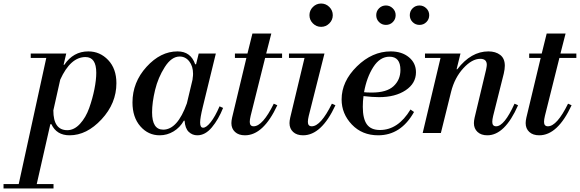

<svg xmlns="http://www.w3.org/2000/svg" viewBox="-132 -753 3283 1087"><path d="M42 -425V-450H243L228 -386H232Q283 -462 368 -462Q434 -462 480.5 -413Q527 -364 527 -282Q527 -168 443 -77.5Q359 13 262 13Q188 13 159 -50H153L76 289H171V314H-112V289H-26L130 -425ZM352 -430Q267 -430 209 -302L170 -128Q170 -16 249 -16Q288 -16 321 -52Q354 -88 373 -141.5Q392 -195 402.5 -248Q413 -301 413 -341Q413 -430 352 -430Z M973 -389H978L993 -450H1090L1016 -147Q1001 -86 1001 -59Q1001 -30 1018 -30Q1036 -30 1061 -61.5Q1086 -93 1111 -151L1131 -142Q1105 -77 1067.5 -32Q1030 13 985 13Q957 13 936.5 -6.5Q916 -26 913 -70H909Q887 -31 850.5 -9Q814 13 772 13Q707 13 662.5 -38Q618 -89 618 -173Q618 -287 697.5 -374.5Q777 -462 873 -462Q948 -462 973 -389ZM792 -19Q873 -19 926 -168L958 -302Q958 -306 959 -312.5Q960 -319 960.5 -324Q961 -329 961 -335Q961 -378 939.5 -405.5Q918 -433 885 -433Q839 -433 801 -373.5Q763 -314 746 -243.5Q729 -173 729 -117Q729 -19 792 -19Z M1198 -425V-450H1269L1297 -563H1404L1375 -450H1465V-425H1369L1287 -97Q1282 -76 1282 -63Q1282 -38 1304 -38Q1355 -38 1418 -166L1438 -157Q1359 13 1255 13Q1219 13 1198.5 -6Q1178 -25 1178 -56Q1178 -69 1182 -87L1263 -425Z M1504 -425V-450H1705L1616 -97Q1611 -76 1611 -63Q1611 -38 1633 -38Q1684 -38 1747 -166L1767 -157Q1688 13 1584 13Q1548 13 1527.5 -6Q1507 -25 1507 -56Q1507 -69 1511 -87L1592 -425ZM1639.5 -620.5Q1620 -640 1620 -667Q1620 -694 1639.5 -713.5Q1659 -733 1686 -733Q1713 -733 1732.5 -713.5Q1752 -694 1752 -667Q1752 -640 1732.5 -620.5Q1713 -601 1686 -601Q1659 -601 1639.5 -620.5Z M2080 -462Q2143 -462 2183 -429Q2223 -396 2223 -344Q2223 -281 2164.5 -242Q2106 -203 2014 -203Q1976 -203 1926 -209Q1922 -181 1922 -148Q1922 -81 1945 -49Q1968 -17 2019 -17Q2122 -17 2192 -133L2212 -119Q2138 13 2009 13Q1918 13 1860 -48Q1802 -109 1802 -190Q1802 -292 1888.5 -377Q1975 -462 2080 -462ZM2073 -432Q2019 -432 1981.5 -373.5Q1944 -315 1929 -231Q1943 -229 1973 -229Q2057 -229 2096 -265Q2135 -301 2135 -357Q2135 -432 2073 -432ZM2053 -722Q2075 -722 2091.5 -706Q2108 -690 2108 -667Q2108 -644 2092 -628Q2076 -612 2053 -612Q2030 -612 2014 -628Q1998 -644 1998 -667Q1998 -690 2014 -706Q2030 -722 2053 -722ZM2243 -722Q2265 -722 2281.5 -706Q2298 -690 2298 -667Q2298 -644 2282 -628Q2266 -612 2243 -612Q2220 -612 2204 -628Q2188 -644 2188 -667Q2188 -690 2204 -706Q2220 -722 2243 -722Z M2274 -425V-450H2475L2453 -361H2457Q2535 -462 2633 -462Q2674 -462 2700 -442Q2726 -422 2726 -381Q2726 -362 2720 -336L2660 -97Q2655 -76 2655 -63Q2655 -38 2677 -38Q2723 -38 2781 -166L2801 -157Q2726 13 2627 13Q2592 13 2571.5 -6Q2551 -25 2551 -56Q2551 -69 2555 -87L2620 -359Q2624 -379 2624 -386Q2624 -420 2587 -420Q2540 -420 2491 -366.5Q2442 -313 2422 -234L2364 0H2261L2362 -425Z M2864 -425V-450H2935L2963 -563H3070L3041 -450H3131V-425H3035L2953 -97Q2948 -76 2948 -63Q2948 -38 2970 -38Q3021 -38 3084 -166L3104 -157Q3025 13 2921 13Q2885 13 2864.5 -6Q2844 -25 2844 -56Q2844 -69 2848 -87L2929 -425Z"/></svg>

Font: Libre Bodoni
Style: Italic
Weight: 400
Italic angle: -13°
Designer: Pablo Impallari, Rodrigo Fuenzalida
Foundry: Pablo Impallari, Rodrigo Fuenzalida
Version: Version 1.001